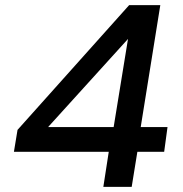

<svg xmlns="http://www.w3.org/2000/svg" viewBox="-20 -725 711 745"><path d="M381 0 402 -136H34L48 -221L481 -705H602L526 -232H630L617 -136H513L491 0ZM421 -232 478 -582H484L144 -207L137 -232Z"/></svg>

Font: Nunito Sans 7pt SemiExpanded SemiBold
Style: Italic
Weight: 600
Width: 6
Italic angle: -9°
Designer: Vernon Adams
Foundry: Vernon Adams
Version: Version 3.101;gftools[0.9.27]